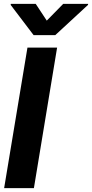

<svg xmlns="http://www.w3.org/2000/svg" viewBox="-20 -974 477 994"><path d="M275.6 -727.5 155.5 0H1.4L122.1 -727.5ZM165 -953.9 222.1 -867.2 307.2 -953.9H436.5L435.5 -948.6L266 -792H154.1L35.2 -948.6L36.1 -953.9Z"/></svg>

Font: Inter Tight
Style: Italic
Weight: 400
Italic angle: -9.39999°
Designer: Rasmus Andersson
Foundry: rsms
Version: Version 3.002